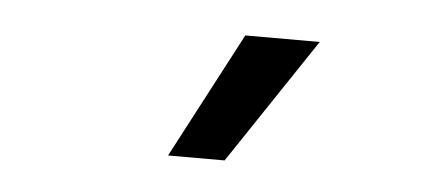

<svg xmlns="http://www.w3.org/2000/svg" viewBox="-28 -827 553 251"><g transform="rotate(5 248.5 -701.5)"><path d="M198.7 -619.1 285.6 -784.2H383.3L272.9 -619.1Z"/></g></svg>

Font: Sahel VF Regular
Style: Regular
Weight: 400
Foundry: Saber Rastikerdar (saber.rastikerdar@gmail.com)
Version: Version 3.4.0